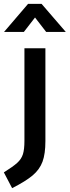

<svg xmlns="http://www.w3.org/2000/svg" viewBox="-60 -751 362 998"><path d="M-40 145Q8 115 29.5 95.5Q51 76 59 51Q67 26 67 -19V-500H176V-18Q176 49 161 89.5Q146 130 110 160.5Q74 191 3 227ZM86 -731H156L282 -585H180L122 -660L64 -585H-39Z"/></svg>

Font: Cairo SemiBold
Style: Regular
Weight: 600
Designer: Mohamed Gaber, Accademia di Belle Arti di Urbino and others
Foundry: Kief Type Foundry, Accademia di Belle Arti di Urbino and others
Version: Version 3.011